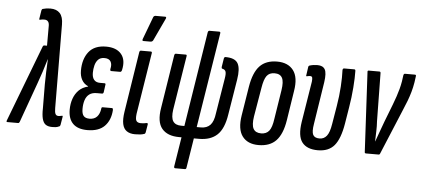

<svg xmlns="http://www.w3.org/2000/svg" viewBox="-80 -824 2492 1132"><g transform="rotate(5 1166.5 -257.5)"><path d="M247 6Q222 6 208 -4Q194 -14 188 -37.5Q182 -61 183 -99L182 -241Q182 -280 183.5 -314Q185 -348 187 -389H186Q174 -348 163 -314.5Q152 -281 138 -242L54 -8Q51 0 45 0H-19Q-27 0 -22 -11L150 -462Q153 -469 159 -469H175V-580Q176 -602 168.5 -611.5Q161 -621 147 -621Q140 -621 134 -620.5Q128 -620 122 -618Q114 -616 116 -624L124 -674Q126 -682 132 -683Q152 -689 176 -689Q213 -689 232.5 -667.5Q252 -646 252 -601L255 -107Q255 -83 260 -72.5Q265 -62 278 -62Q286 -62 298 -65Q301 -66 302.5 -64.5Q304 -63 303 -58L295 -10Q293 -2 287 -1Q277 4 267 5Q257 6 247 6Z M455 6Q398 6 369.5 -22.5Q341 -51 341 -105Q341 -140 351.5 -170Q362 -200 383 -221Q404 -242 437 -250V-252Q412 -263 399.5 -286Q387 -309 387 -340Q387 -409 420.5 -451.5Q454 -494 523 -494Q584 -494 613 -459.5Q642 -425 628 -364Q625 -353 618 -353H565Q558 -353 559 -364Q566 -392 556 -409Q546 -426 519 -426Q495 -426 482 -412.5Q469 -399 463.5 -377.5Q458 -356 458 -333Q458 -306 470 -292Q482 -278 505 -278H532Q540 -278 538 -269L532 -225Q530 -216 523 -216H492Q464 -216 447.5 -203.5Q431 -191 423.5 -168.5Q416 -146 416 -116Q416 -87 427 -74.5Q438 -62 462 -62Q490 -62 506 -79Q522 -96 526 -127Q526 -136 534 -136H589Q595 -136 595 -124Q591 -64 556.5 -29Q522 6 455 6Z M737 6Q707 6 688 -7Q669 -20 663 -48Q657 -76 664 -121L720 -478Q722 -488 729 -488H788Q796 -488 794 -478L736 -115Q732 -83 739.5 -72.5Q747 -62 766 -62Q775 -62 783.5 -63Q792 -64 800 -66Q808 -67 807 -58L799 -10Q797 -2 792 -1Q781 3 767.5 4.5Q754 6 737 6ZM739 -546Q734 -546 733 -549Q732 -552 734 -558L784 -691Q786 -696 790 -698Q794 -700 799 -700H854Q859 -700 860 -697Q861 -694 859 -689L796 -555Q791 -546 780 -546Z M991 185Q983 185 984 175L1012 0H998Q928 0 895.5 -39.5Q863 -79 877 -162L927 -478Q929 -488 936 -488H995Q1002 -488 1000 -478L949 -159Q942 -110 956 -89Q970 -68 1004 -68H1023L1112 -630Q1114 -640 1122 -640H1179Q1188 -640 1186 -630L1096 -68H1121Q1156 -68 1176 -89Q1196 -110 1202 -159L1236 -368Q1241 -397 1236.5 -409Q1232 -421 1216 -424Q1211 -426 1212 -434L1220 -484Q1222 -494 1229 -494Q1286 -494 1303 -463.5Q1320 -433 1309 -367L1275 -158Q1262 -73 1223 -36.5Q1184 0 1116 0H1085L1057 175Q1056 185 1048 185Z M1468 6Q1403 6 1372 -35.5Q1341 -77 1354 -159L1382 -333Q1396 -417 1432.5 -455.5Q1469 -494 1535 -494Q1600 -494 1631.5 -452.5Q1663 -411 1649 -329L1622 -155Q1609 -72 1572 -33Q1535 6 1468 6ZM1477 -64Q1508 -64 1524.5 -84.5Q1541 -105 1548 -157L1575 -328Q1583 -379 1571 -401.5Q1559 -424 1526 -424Q1495 -424 1479.5 -403Q1464 -382 1456 -331L1427 -160Q1419 -109 1431.5 -86.5Q1444 -64 1477 -64Z M1819 6Q1754 6 1725.5 -31Q1697 -68 1710 -152L1749 -394Q1751 -412 1748.5 -419Q1746 -426 1735 -426Q1731 -426 1726.5 -425Q1722 -424 1717 -423Q1711 -422 1713 -429L1720 -478Q1721 -486 1730 -488Q1740 -491 1751.5 -492.5Q1763 -494 1774 -494Q1806 -494 1818 -473Q1830 -452 1822 -397L1783 -147Q1775 -100 1784.5 -82Q1794 -64 1823 -64Q1849 -64 1865.5 -84.5Q1882 -105 1890 -156L1908 -264Q1918 -323 1921.5 -380Q1925 -437 1923 -478Q1924 -488 1932 -488H1992Q1999 -488 1999 -479Q2000 -440 1995.5 -380.5Q1991 -321 1981 -262L1965 -164Q1950 -74 1916.5 -34Q1883 6 1819 6Z M2104 0Q2096 0 2096 -7L2071 -477Q2069 -488 2077 -488H2141Q2148 -488 2148 -479L2152 -195Q2154 -166 2153 -136Q2152 -106 2151 -76H2152Q2163 -107 2174 -137Q2185 -167 2196 -197L2237 -303Q2247 -329 2254.5 -351.5Q2262 -374 2268 -396Q2274 -418 2278 -442L2283 -478Q2285 -488 2292 -488H2351Q2359 -488 2357 -478L2352 -442Q2347 -412 2339.5 -385.5Q2332 -359 2321.5 -331Q2311 -303 2297 -271L2187 -7Q2185 0 2178 0Z"/></g></svg>

Font: Sofia Sans Extra Condensed Medium
Style: Italic
Weight: 500
Italic angle: -9°
Version: Version 4.100